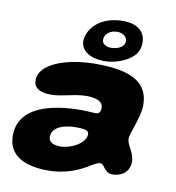

<svg xmlns="http://www.w3.org/2000/svg" viewBox="-84 -774 840 914"><g transform="rotate(10 335.5 -316.5)"><path d="M382.5 -494C446.5 -494 531.5 -529.5 543.5 -586.5C557 -648.5 524 -702 426 -697.5C339.5 -693.5 282.5 -647 269.5 -588.5C257 -536 300.5 -494 382.5 -494ZM403 -562C376.5 -562 353.5 -575 360 -602.5C365.5 -629 393 -641.5 417.5 -642C445 -642.5 464 -628 467 -610C471 -580.5 440 -562 403 -562ZM207.5 65.5C304.5 65.5 370 28.5 404.5 7C424.5 -5.5 438.5 -12 449 -12C469.5 -12 472.5 30.5 514.5 30.5C558.5 30.5 595.5 3.5 595.5 -44.5C595.5 -89 560.5 -119.5 560.5 -149.5C560.5 -180.5 601.5 -259 601.5 -319.5C601.5 -435 508 -474 346 -474C220.5 -474 76 -434.5 76 -347C76 -313 102.5 -292.5 159 -292.5C213.5 -292.5 272 -316 328.5 -316C357.5 -316 382 -310.5 396 -299.5C404 -293 408.5 -284 408.5 -272C408.5 -254 402.5 -242.5 383.5 -242.5C375 -242.5 342.5 -245.5 316.5 -245.5C168.5 -245.5 15 -208.5 15 -69C15 31 101.5 65.5 207.5 65.5ZM247 -57.5C212.5 -57.5 189.5 -68.5 189.5 -93.5C189.5 -143 249 -160.5 305 -160.5C344 -160.5 367 -156.5 367 -138C367 -93.5 297.5 -57.5 247 -57.5Z"/></g></svg>

Font: Gluten
Style: Bold Italic
Weight: 700
Italic angle: -13°
Designer: Tyler Finck
Foundry: Etcetera Type Company
Version: Version 0.920